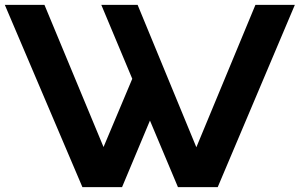

<svg xmlns="http://www.w3.org/2000/svg" viewBox="-32 -770 1233 790"><path d="M1019 -750H1181.2L863.8 0H700.2L585 -273.9L470.2 0H307.1L-12.2 -750H150.9L394 -165L512.2 -445.8L384.8 -750H534.2L775.9 -164.1Z"/></svg>

Font: Orkney
Style: Bold
Weight: 700
Designer: Samuel Oakes and Alfredo Marco Pradil
Foundry: Alfredo Marco Pradil
Version: 1.0